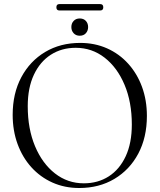

<svg xmlns="http://www.w3.org/2000/svg" viewBox="-20 -928 800 962"><path d="M381.5 -713Q455 -713 516.2 -685.8Q577.5 -658.5 622.2 -609Q667 -559.5 691.5 -492.8Q716 -426 716 -347.5Q716 -239.5 672.8 -158.2Q629.5 -77 553 -31.5Q476.5 14 377 14Q304 14 243 -13.2Q182 -40.5 137.2 -90Q92.5 -139.5 68 -206.5Q43.5 -273.5 43.5 -352.5Q43.5 -460 86.8 -541Q130 -622 206.2 -667.5Q282.5 -713 381.5 -713ZM640.5 -304Q640.5 -416.5 604 -503.2Q567.5 -590 504 -639.2Q440.5 -688.5 359.5 -688.5Q289 -688.5 234.8 -653.8Q180.5 -619 149.8 -553.5Q119 -488 119 -396Q119 -282.5 155.5 -195.5Q192 -108.5 255.5 -59Q319 -9.5 400 -9.5Q470.5 -9.5 524.8 -44.2Q579 -79 609.8 -145Q640.5 -211 640.5 -304ZM379.5 -749Q360.5 -749 349 -761.5Q337.5 -774 337.5 -792.5Q337.5 -811 349 -823.2Q360.5 -835.5 379.5 -835.5Q399 -835.5 410.2 -823.2Q421.5 -811 421.5 -792.5Q421.5 -774 410.2 -761.5Q399 -749 379.5 -749ZM262.5 -891.5Q262.5 -907.5 277.5 -907.5H482Q497.5 -907.5 497.5 -891.5Q497.5 -875.5 482 -875.5H277.5Q262.5 -875.5 262.5 -891.5Z"/></svg>

Font: Fraunces 72pt Light
Style: Regular
Weight: 300
Version: Version 1.000;[0bf87f6ff]